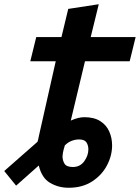

<svg xmlns="http://www.w3.org/2000/svg" viewBox="-77 -701 660 906"><path d="M247 185Q199 185 159.5 162Q120 139 106 80L-1 175L-57 106L100 -32Q102 -38 103.5 -44.5Q105 -51 106 -57L186 -412H66L94 -526H213L245 -659L389 -681L351 -526H563L535 -412H324L257 -132Q277 -141 292.5 -144.5Q308 -148 321 -148Q367 -148 396 -129.5Q425 -111 438.5 -80.5Q452 -50 452 -15Q452 33 428 79Q404 125 358 155Q312 185 247 185ZM267 87Q301 87 320.5 60Q340 33 340 4Q340 -15 331 -29Q322 -43 296 -43Q279 -43 261.5 -36.5Q244 -30 229 -15Q222 8 220 19.5Q218 31 218 36Q218 56 227.5 71.5Q237 87 267 87Z"/></svg>

Font: Ubuntu Sans Mono
Style: Bold Italic
Weight: 700
Italic angle: -13.5°
Monospace: yes
Designer: Dalton Maag Ltd
Foundry: Dalton Maag Ltd
Version: Version 1.006